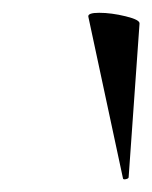

<svg xmlns="http://www.w3.org/2000/svg" viewBox="-20 -753 238 300"><path d="M135 -733Q154 -733 176.5 -727.5Q199 -722 198 -716L181 -476Q181 -474 176.5 -473Q172 -472 172 -475L118 -727Q117 -733 135 -733Z"/></svg>

Font: Cormorant Garamond SemiBold
Style: Italic
Weight: 600
Italic angle: -10°
Designer: Christian Thalmann (Catharsis Fonts)
Foundry: Catharsis Fonts
Version: Version 4.000